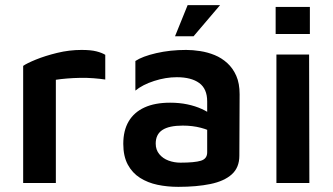

<svg xmlns="http://www.w3.org/2000/svg" viewBox="-20 -711 1294 746"><path d="M70 0V-455Q84 -465 119.5 -479.5Q155 -494 202 -505.5Q249 -517 297 -517Q333 -517 354.5 -511.5Q376 -506 389 -498V-402Q369 -405 343.5 -407Q318 -409 291.5 -408.5Q265 -408 240.5 -406Q216 -404 197 -401V0Z M673 15Q630 15 592 7Q554 -1 524 -20Q494 -39 476.5 -71.5Q459 -104 459 -152Q459 -204 480 -239.5Q501 -275 541.5 -293.5Q582 -312 641 -312Q677 -312 708 -305.5Q739 -299 764 -287.5Q789 -276 805 -263L814 -192Q793 -206 760.5 -214.5Q728 -223 690 -223Q637 -223 611 -206Q585 -189 585 -153Q585 -129 599 -112Q613 -95 635 -87Q657 -79 681 -79Q736 -79 760.5 -86.5Q785 -94 785 -119V-317Q785 -366 754 -388.5Q723 -411 667 -411Q624 -411 579 -396.5Q534 -382 506 -359V-474Q533 -492 587 -504.5Q641 -517 703 -517Q729 -517 758 -512.5Q787 -508 814 -497Q841 -486 863 -466Q885 -446 898 -416.5Q911 -387 911 -345L910 -106Q910 -60 880.5 -33.5Q851 -7 797.5 4Q744 15 673 15ZM660 -570 709 -691H835L732 -570Z M1054 0V-499H1181L1182 0ZM1051 -579V-684H1184V-579Z"/></svg>

Font: Maven Pro SemiBold
Style: Regular
Weight: 600
Designer: Joe Prince
Foundry: Joe Prince
Version: Version 2.103